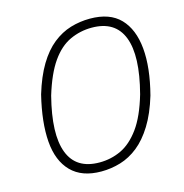

<svg xmlns="http://www.w3.org/2000/svg" viewBox="-106 -812 883 919"><g transform="rotate(-15 335.0 -352.5)"><path d="M285 8Q189 8 136.5 -45.5Q84 -99 76.5 -195.5Q69 -292 101 -423Q126 -506 160 -562.5Q194 -619 235.5 -652Q277 -685 323.5 -699Q370 -713 420 -713Q518 -713 569.5 -659.5Q621 -606 630 -509.5Q639 -413 605 -282Q580 -199 545 -142.5Q510 -86 468.5 -53Q427 -20 380.5 -6Q334 8 285 8ZM288 -36Q345 -36 395 -59.5Q445 -83 487 -140.5Q529 -198 559 -301Q606 -481 569.5 -575Q533 -669 417 -669Q360 -669 309 -645.5Q258 -622 217.5 -564.5Q177 -507 146 -405Q100 -225 136 -130.5Q172 -36 288 -36Z"/></g></svg>

Font: Nunito Sans 7pt Condensed ExtraLight
Style: Italic
Weight: 250
Width: 3
Italic angle: -9°
Designer: Vernon Adams
Foundry: Vernon Adams
Version: Version 3.101;gftools[0.9.27]